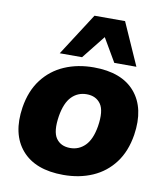

<svg xmlns="http://www.w3.org/2000/svg" viewBox="-86 -833 788 915"><g transform="rotate(10 308.5 -375.5)"><path d="M282 11Q146 11 80.5 -65Q15 -141 35 -272Q48 -354 90 -409Q132 -464 195.5 -491.5Q259 -519 337 -519Q473 -519 537.5 -443Q602 -367 582 -236Q569 -154 527.5 -99Q486 -44 423 -16.5Q360 11 282 11ZM292 -121Q334 -121 364 -151Q394 -181 405 -246Q417 -322 394 -354.5Q371 -387 326 -387Q283 -387 253.5 -357Q224 -327 213 -262Q201 -186 223.5 -153.5Q246 -121 292 -121ZM165 -557 297 -762H445L536 -557H429L363 -670L273 -557Z"/></g></svg>

Font: Mulish Black
Style: Italic
Weight: 900
Italic angle: -9°
Designer: Vernon Adams
Foundry: Vernon Adams
Version: Version 3.603; ttfautohint (v1.8.3)